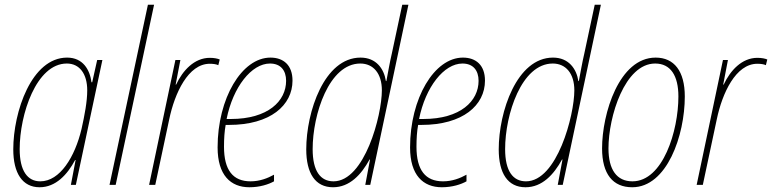

<svg xmlns="http://www.w3.org/2000/svg" viewBox="-20 -780 3257 810"><path d="M147 10C215 10 264 -43 297 -105H299L279 0H300L412 -527H390L369 -433H366C359 -486 330 -537 263 -537C113 -537 36 -308 36 -150C36 -49 75 10 147 10ZM150 -15C96 -15 63 -59 63 -151C63 -297 133 -512 262 -512C316 -512 348 -468 348 -399C348 -352 337 -294 324 -236C296 -118 233 -15 150 -15Z M442 0H468L630 -760H604Z M609 0H635L694 -277C717 -387 774 -511 865 -511C880 -511 893 -509 901 -505L907 -529C898 -533 883 -536 865 -536C800 -536 751 -483 723 -423H721L741 -527H720Z M1032 10C1076 10 1113 -2 1136 -15V-43C1109 -28 1076 -15 1037 -15C963 -15 925 -62 925 -161C925 -195 927 -226 932 -253H946C1121 -253 1214 -336 1214 -440C1214 -505 1176 -537 1121 -537C1000 -537 898 -365 898 -158C898 -41 953 10 1032 10ZM954 -278H936C963 -413 1041 -512 1119 -512C1164 -512 1187 -483 1187 -439C1187 -354 1111 -278 954 -278Z M1385 10C1455 10 1504 -43 1539 -107H1541L1521 0H1542L1703 -760H1677L1633 -554C1624 -516 1617 -474 1610 -438H1608C1600 -490 1567 -537 1501 -537C1348 -537 1272 -308 1272 -150C1272 -49 1310 10 1385 10ZM1387 -15C1332 -15 1299 -58 1299 -151C1299 -297 1368 -512 1500 -512C1555 -512 1591 -470 1591 -399C1591 -293 1518 -15 1387 -15Z M1844 10C1888 10 1925 -2 1948 -15V-43C1921 -28 1888 -15 1849 -15C1775 -15 1737 -62 1737 -161C1737 -195 1739 -226 1744 -253H1758C1933 -253 2026 -336 2026 -440C2026 -505 1988 -537 1933 -537C1812 -537 1710 -365 1710 -158C1710 -41 1765 10 1844 10ZM1766 -278H1748C1775 -413 1853 -512 1931 -512C1976 -512 1999 -483 1999 -439C1999 -354 1923 -278 1766 -278Z M2197 10C2267 10 2316 -43 2351 -107H2353L2333 0H2354L2515 -760H2489L2445 -554C2436 -516 2429 -474 2422 -438H2420C2412 -490 2379 -537 2313 -537C2160 -537 2084 -308 2084 -150C2084 -49 2122 10 2197 10ZM2199 -15C2144 -15 2111 -58 2111 -151C2111 -297 2180 -512 2312 -512C2367 -512 2403 -470 2403 -399C2403 -293 2330 -15 2199 -15Z M2647 10C2794 10 2869 -209 2869 -373C2869 -480 2824 -537 2746 -537C2592 -537 2520 -301 2520 -154C2520 -45 2566 10 2647 10ZM2648 -15C2582 -15 2547 -64 2547 -154C2547 -289 2616 -512 2744 -512C2809 -512 2842 -461 2842 -373C2842 -228 2777 -15 2648 -15Z M2919 0H2945L3004 -277C3027 -387 3084 -511 3175 -511C3190 -511 3203 -509 3211 -505L3217 -529C3208 -533 3193 -536 3175 -536C3110 -536 3061 -483 3033 -423H3031L3051 -527H3030Z"/></svg>

Font: Noto Sans Condensed Thin
Style: Italic
Weight: 100
Width: 3
Italic angle: -12°
Designer: Monotype Design Team
Foundry: Monotype Imaging Inc.
Version: Version 2.013